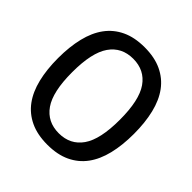

<svg xmlns="http://www.w3.org/2000/svg" viewBox="-195 -866 1020 1020"><g transform="rotate(45 315.0 -356.0)"><path d="M315 10Q240 10 186 -15.5Q132 -41 97.5 -88Q63 -135 46.5 -203Q30 -271 30 -356Q30 -441 46.5 -509Q63 -577 97.5 -624Q132 -671 186 -696.5Q240 -722 315 -722Q390 -722 444 -696.5Q498 -671 532.5 -624Q567 -577 583.5 -509Q600 -441 600 -356Q600 -271 583.5 -203Q567 -135 532.5 -88Q498 -41 444 -15.5Q390 10 315 10ZM315 -76Q401 -76 447.5 -142.5Q494 -209 494 -356Q494 -503 447.5 -569.5Q401 -636 315 -636Q229 -636 182.5 -569.5Q136 -503 136 -356Q136 -209 182.5 -142.5Q229 -76 315 -76Z"/></g></svg>

Font: Firefly Display Medium
Style: Regular
Weight: 500
Designer: Colophon Foundry, Jonny Pinhorn
Foundry: Colophon Foundry
Version: Version 1.200; ttfautohint (v1.8.3)